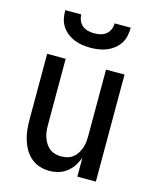

<svg xmlns="http://www.w3.org/2000/svg" viewBox="-113 -816 726 901"><g transform="rotate(15 250.0 -366.0)"><path d="M213 8Q189 8 165.5 0.5Q142 -7 123.5 -23Q105 -39 93 -60Q81 -81 74 -104.5Q67 -128 64.5 -152Q62 -176 62 -200V-520H152V-200Q152 -185 153.5 -169.5Q155 -154 160 -139.5Q165 -125 173 -112Q181 -99 193 -89.5Q205 -80 220 -76Q235 -72 250 -72Q265 -72 280 -76Q295 -80 307 -89.5Q319 -99 327 -112Q335 -125 340 -139.5Q345 -154 346.5 -169.5Q348 -185 348 -200V-520H438V0H348V-93Q341 -72 328.5 -52.5Q316 -33 298 -19Q280 -5 258 1.5Q236 8 213 8ZM250 -600Q230 -600 210 -603Q190 -606 171.5 -613.5Q153 -621 137 -633.5Q121 -646 110 -663Q99 -680 95 -700Q91 -720 91 -740H169Q169 -725 175 -710.5Q181 -696 193 -686.5Q205 -677 220 -673.5Q235 -670 250 -670Q265 -670 280 -673.5Q295 -677 307 -686.5Q319 -696 325 -710.5Q331 -725 331 -740H409Q409 -720 405 -700Q401 -680 390 -663Q379 -646 363 -633.5Q347 -621 328.5 -613.5Q310 -606 290 -603Q270 -600 250 -600Z"/></g></svg>

Font: Iosevka Term Curly Medium
Style: Regular
Weight: 500
Designer: Belleve Invis
Foundry: Belleve Invis
Version: Version 32.3.0